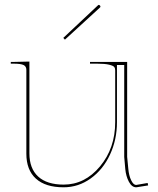

<svg xmlns="http://www.w3.org/2000/svg" viewBox="-20 -778 660 800"><path d="M243.7 -620.1 387.7 -755.4Q391.6 -759.8 396 -755.4Q400.4 -751 397 -747.1L250.5 -612.8ZM24.9 -520H37.6L102.5 -521.5V-139.2Q102.5 -75.7 139.2 -42.2Q175.8 -8.8 245.1 -8.8Q333.5 -8.8 396.7 -84.7Q460 -160.6 460 -269V-484.9Q460 -493.7 455.8 -499Q451.7 -504.4 434.3 -508.5Q417 -512.7 384.8 -512.7H355V-520H509.8V-124.5L514.6 -74.7Q517.1 -46.4 526.4 -27.1Q535.6 -7.8 546.9 -7.3L595.2 -15.6L597.2 -5.4L548.3 2.4H547.4Q529.3 2.4 517.1 -20.5Q504.9 -43.5 502 -73.7L497.6 -124V-507.3H467.3V-269Q467.3 -195.8 438.2 -133.5Q409.2 -71.3 357.9 -34.4Q306.6 2.4 245.1 2.4Q169.4 2.4 129.6 -33.7Q89.8 -69.8 89.8 -137.7V-487.3Q89.8 -501.5 78.1 -507.1Q66.4 -512.7 37.6 -512.7H24.9Z"/></svg>

Font: ZnikomitNo25
Style: Regular
Weight: 100
Designer: gluk
Foundry: gluk
Version: Version 0.56